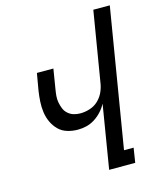

<svg xmlns="http://www.w3.org/2000/svg" viewBox="-111 -812 723 889"><g transform="rotate(-15 250.5 -367.5)"><path d="M301 0 351 -304Q341 -285 325.5 -268Q310 -251 291 -239Q272 -227 251.5 -222Q231 -217 210 -217Q184 -217 159.5 -224.5Q135 -232 118 -249Q101 -266 90.5 -288.5Q80 -311 76.5 -336Q73 -361 74.5 -387Q76 -413 80 -439L94 -520H173L158 -428Q155 -411 153.5 -394.5Q152 -378 155 -362Q158 -346 164 -331.5Q170 -317 182 -306.5Q194 -296 209 -291.5Q224 -287 241 -287Q263 -287 286.5 -294.5Q310 -302 327.5 -319Q345 -336 354.5 -358Q364 -380 367 -403L422 -735H501L391 -70H437L426 0Z"/></g></svg>

Font: Iosevka Fixed
Style: Italic
Weight: 400
Italic angle: -9°
Monospace: yes
Designer: Belleve Invis
Foundry: Belleve Invis
Version: Version 33.2.4